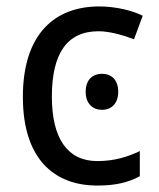

<svg xmlns="http://www.w3.org/2000/svg" viewBox="-20 -566 494 596"><path d="M282 10C340 10 379 0 414 -19V-97C378 -80 337 -66 282 -66C189 -66 141 -137 141 -266C141 -400 188 -469 286 -469C321 -469 365 -456 396 -444L423 -517C392 -533 340 -546 288 -546C152 -546 51 -463 51 -265C51 -75 146 10 282 10ZM297 -337C269 -337 246 -320 246 -281C246 -243 269 -225 297 -225C324 -225 347 -243 347 -281C347 -320 324 -337 297 -337Z"/></svg>

Font: Noto Sans Thai
Style: Regular
Weight: 400
Designer: Monotype Design Team
Foundry: Monotype Imaging Inc.
Version: Version 1.901